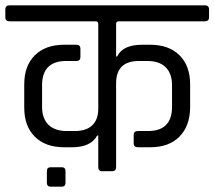

<svg xmlns="http://www.w3.org/2000/svg" viewBox="-39 -643 805 721"><path d="M397 -553V-431H401Q422 -475 495 -475H525Q595 -475 635 -435.5Q675 -396 675 -326V-239Q674 -169 634.5 -129.5Q595 -90 525 -90H479Q463 -90 463 -105V-136Q463 -151 479 -151H517Q607 -151 607 -242V-323Q607 -367 583 -390.5Q559 -414 515 -414H483Q397 -414 397 -330V-16Q397 0 382 0H344Q330 0 330 -16V-134H326Q302 -90 232 -90H202Q132 -90 92 -129.5Q52 -169 52 -239V-326Q52 -396 92 -435.5Q132 -475 202 -475H248Q263 -475 263 -460V-429Q263 -414 248 -414H210Q119 -414 119 -323V-242Q119 -198 143 -174.5Q167 -151 211 -151H243Q285 -151 307.5 -172.5Q330 -194 330 -235V-553Q330 -563 320 -563H-3Q-19 -563 -19 -578V-608Q-19 -623 -3 -623H730Q746 -623 746 -608V-578Q746 -563 730 -563H407Q397 -563 397 -553ZM207 0V43Q207 58 193 58H151Q137 58 137 43V0Q137 -15 151 -15H193Q207 -15 207 0Z"/></svg>

Font: Rajdhani Medium
Style: Regular
Weight: 500
Designer: Satya Rajpurohit, Jyotish Sonowal
Foundry: Indian Type Foundry
Version: Version 1.201 February 1, 2022